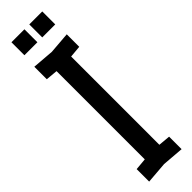

<svg xmlns="http://www.w3.org/2000/svg" viewBox="-294 -842 837 837"><g transform="rotate(-45 125.0 -423.0)"><path d="M25 4V-73L80 -78V-622L25 -627V-704L125 -696L225 -704V-627L170 -622V-78L225 -73V4L125 -4ZM30 -770V-850H110V-770ZM140 -770V-850H220V-770Z"/></g></svg>

Font: Tektur Condensed
Style: Regular
Weight: 400
Width: 3
Designer: Adam Jagosz
Foundry: Adam Jagosz
Version: Version 1.005;gftools[0.9.30]